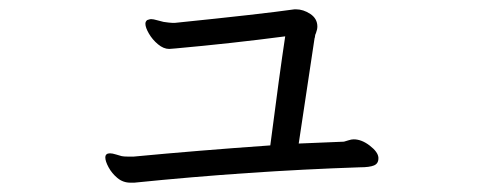

<svg xmlns="http://www.w3.org/2000/svg" viewBox="-20 -403 1040 412"><path d="M752 -44Q514 -36 268 -11H260Q244 -11 232 -21Q220 -31 213 -44Q206 -57 206 -65Q206 -74 216 -74Q221 -74 229 -71.5Q237 -69 241 -68Q246 -67 254 -67H267Q404 -80 560 -91Q580 -246 592 -325Q478 -310 356 -299L343 -298Q331 -298 319 -308Q307 -318 299.5 -331Q292 -344 292 -352Q292 -357 296 -360Q302 -362 304 -362Q309 -362 317.5 -359.5Q326 -357 331 -356Q345 -354 349 -354H356Q542 -373 612 -383H615Q631 -383 646 -373Q661 -363 661 -346Q661 -340 658 -332Q656 -328 656 -325.5Q656 -323 655 -321L621 -95L718 -99Q722 -100 728 -102Q734 -104 739 -104Q756 -104 773.5 -90.5Q791 -77 792 -65V-63Q792 -52 782.5 -48Q773 -44 752 -44Z"/></svg>

Font: Iansui
Style: Regular
Weight: 400
Designer: But Ko / Fontworks Inc.
Foundry: zi-hi.com / Fontworks Inc.
Version: Version 1.002